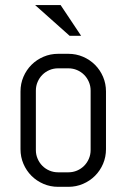

<svg xmlns="http://www.w3.org/2000/svg" viewBox="-20 -720 494 750"><path d="M394 -137.2Q394 -106.9 382.6 -80.1Q371.1 -53.2 351.1 -33.2Q331.1 -13.2 304.2 -1.7Q277.3 9.8 247.1 9.8H207Q176.8 9.8 149.9 -1.7Q123 -13.2 103 -33.2Q83 -53.2 71.5 -80.1Q60.1 -106.9 60.1 -137.2V-362.8Q60.1 -393.1 71.5 -419.9Q83 -446.8 103 -466.8Q123 -486.8 149.9 -498.3Q176.8 -509.8 207 -509.8H247.1Q277.3 -509.8 304.2 -498.3Q331.1 -486.8 351.1 -466.8Q371.1 -446.8 382.6 -419.9Q394 -393.1 394 -362.8V-137.2ZM334 -366.2Q334 -384.3 327.1 -400.1Q320.3 -416 308.6 -427.7Q296.9 -439.5 281 -446.3Q265.1 -453.1 247.1 -453.1H207Q189 -453.1 173.1 -446.3Q157.2 -439.5 145.5 -427.7Q133.8 -416 127 -400.1Q120.1 -384.3 120.1 -366.2V-133.8Q120.1 -115.7 127 -99.9Q133.8 -84 145.5 -72.3Q157.2 -60.5 173.1 -53.7Q189 -46.9 207 -46.9H247.1Q265.1 -46.9 281 -53.7Q296.9 -60.5 308.6 -72.3Q320.3 -84 327.1 -99.9Q334 -115.7 334 -133.8ZM117.2 -700.2H216.8L296.9 -580.1H252Z"/></svg>

Font: Abel
Style: Regular
Weight: 400
Designer: Matthew Desmond
Foundry: Matthew Desmond
Version: Version 1.002